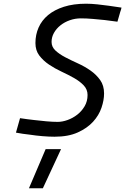

<svg xmlns="http://www.w3.org/2000/svg" viewBox="-20 -726 675 1035"><path d="M635 -685Q634 -679 632 -673Q630 -668 628 -661Q626 -654 624 -647Q619 -630 613 -609Q578 -614 544 -618Q515 -621 480.5 -624Q446 -627 416 -627Q385 -627 356.5 -617Q328 -607 306 -589.5Q284 -572 271 -549Q258 -526 258 -500Q258 -473 279 -453.5Q300 -434 331.5 -417.5Q363 -401 399.5 -384.5Q436 -368 467.5 -346Q499 -324 520 -294.5Q541 -265 541 -222Q541 -186 527 -145Q513 -104 481.5 -69.5Q450 -35 399 -12Q348 11 274 11Q245 11 209 8Q173 5 141 0Q103 -4 66 -11L88 -89Q127 -83 164 -79Q196 -75 230.5 -72Q265 -69 291 -69Q316 -69 344 -79Q372 -89 396 -107.5Q420 -126 436 -153Q452 -180 452 -214Q452 -244 431 -266Q410 -288 379 -305.5Q348 -323 311.5 -340Q275 -357 244 -378Q213 -399 192 -426.5Q171 -454 171 -494Q171 -539 188 -577.5Q205 -616 239 -644.5Q273 -673 324.5 -689.5Q376 -706 444 -706Q472 -706 505 -702.5Q538 -699 566.5 -695Q595 -691 614.5 -688Q634 -685 635 -685ZM226 78H309L211 289H136Z"/></svg>

Font: Panefresco 500wt
Style: Italic
Weight: 700
Foundry: Campivisivi & Chank Co
Version: Version 1.000